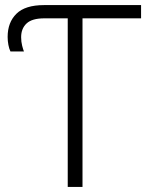

<svg xmlns="http://www.w3.org/2000/svg" viewBox="-20 -734 575 754"><path d="M246 0V-662H154Q106 -662 84.5 -642Q63 -622 63 -588Q63 -570 67 -554.5Q71 -539 74 -532H21Q16 -542 13 -557.5Q10 -573 10 -589Q10 -646 44.5 -680Q79 -714 153 -714H534V-662H304V0Z"/></svg>

Font: RS Noto Sans Light
Style: Regular
Weight: 300
Designer: Monotype Design Team
Foundry: Monotype Imaging Inc.
Version: Version 3.10